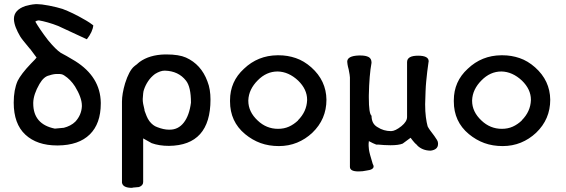

<svg xmlns="http://www.w3.org/2000/svg" viewBox="-20 -702 2722 924"><path d="M216 -675Q256 -667 281 -659Q305 -650 331 -637.5Q357 -625 388 -607Q391 -605 397.5 -601.5Q404 -598 411 -593L429 -580Q426 -549 398 -513L260 -577Q235 -587 210 -594Q185 -601 167 -604Q165 -604 160.5 -603Q156 -602 153 -600L150 -598Q159 -582 175 -558.5Q191 -535 211 -509Q230 -486 245 -471Q260 -456 271 -449H270Q282 -443 300.5 -432.5Q319 -422 342 -408Q463 -332 465 -208Q465 -206 465 -204Q465 -107 412 -55Q359 -3 259 -2Q257 -2 255 -2Q158 -2 102 -54Q46 -106 46 -208Q46 -270 65 -313Q73 -329 89 -350Q105 -371 129 -396Q140 -407 147 -414.5Q154 -422 156 -425L124 -468V-467Q83 -516 77 -527Q64 -549 56 -569.5Q48 -590 47 -609Q47 -610 47 -611Q47 -654 102 -673Q113 -676 125 -678.5Q137 -681 151 -682Q156 -682 160 -682Q170 -682 182 -680.5Q194 -679 210 -676ZM140 -208Q140 -206 140 -204Q140 -104 244 -83Q247 -83 276 -86Q278 -86 281 -86.5Q284 -87 287 -87Q303 -91 317.5 -98.5Q332 -106 343 -117Q372 -149 374 -190Q374 -192 374 -194Q374 -213 365.5 -236.5Q357 -260 341 -286Q319 -320 289 -339Q283 -343 277 -344.5Q271 -346 267 -346H254Q237 -346 217 -339Q191 -334 170 -298Q141 -248 140 -208Z M669 174Q669 191 649 198Q648 198 645 198.5Q642 199 639 199Q635 200 628.5 200Q622 200 615 202Q571 202 567 177V-213Q567 -250 582 -301Q601 -361 625 -382L624 -381Q626 -383 630.5 -386.5Q635 -390 642 -395H641L652 -404Q699 -438 773 -440Q777 -440 781 -440Q841 -440 875 -425Q948 -392 978 -311Q986 -291 989.5 -269Q993 -247 993 -223Q993 -2 793 0Q746 0 710 -13L669 -36ZM875 -314Q839 -360 774 -362Q773 -362 772 -362Q752 -362 726 -346Q706 -331 693 -311.5Q680 -292 673 -271Q670 -263 669 -252Q668 -241 667 -227Q667 -224 667 -221Q667 -214 669 -202Q671 -190 676 -171H675Q680 -157 685.5 -143.5Q691 -130 699 -119Q716 -97 737 -90Q768 -78 792 -78Q794 -78 797 -78Q838 -78 864.5 -112Q891 -146 899 -208Q899 -284 875 -314Z M1315 -436Q1318 -436 1321 -436Q1364 -436 1403.5 -422.5Q1443 -409 1478 -378Q1550 -314 1551 -222Q1551 -128 1483 -63Q1450 -32 1409.5 -15.5Q1369 1 1322 1Q1274 1 1234 -13.5Q1194 -28 1159 -57Q1087 -117 1087 -214Q1087 -217 1087 -219Q1087 -310 1154 -371Q1221 -435 1315 -436ZM1175 -219Q1175 -218 1175 -217Q1175 -164 1220 -122Q1262 -82 1318 -82Q1347 -82 1370.5 -92.5Q1394 -103 1415 -123H1414Q1456 -165 1458 -220Q1458 -221 1458 -222Q1458 -272 1415 -314Q1369 -357 1316 -358Q1262 -358 1220 -315Q1199 -294 1187.5 -270Q1176 -246 1175 -219Z M1651 -405Q1651 -433 1707 -435Q1710 -435 1714 -435Q1740 -435 1754 -427.5Q1768 -420 1768 -400Q1757 -341 1755 -243Q1755 -237 1755 -232Q1755 -155 1768 -145Q1768 -106 1797 -90Q1826 -71 1862 -71Q1882 -71 1912 -95Q1939 -117 1939 -139V-403Q1939 -434 1992 -434Q2043 -434 2043 -407Q2043 -404 2042 -401Q2039 -379 2036 -356.5Q2033 -334 2031 -309Q2029 -289 2028 -262Q2027 -235 2026 -200Q2026 -165 2029.5 -138.5Q2033 -112 2038 -94Q2044 -81 2070 -48Q2078 -37 2083 -28.5Q2088 -20 2088 -13Q2088 -11 2088 -9Q2088 18 2053 23Q2012 23 1986 -4L1989 -3Q1978 -9 1956 -39L1918 -11Q1899 -3 1859 -3Q1842 -3 1828 -4Q1814 -5 1803 -6H1791Q1783 -9 1774.5 -13Q1766 -17 1755 -23Q1755 -22 1755 -20L1754 -11Q1754 -9 1754 -7Q1754 -4 1754 0Q1754 7 1755.5 17.5Q1757 28 1761 43L1775 91L1774 87Q1778 94 1778 99Q1778 115 1743 119Q1735 121 1725 122Q1715 123 1705 123Q1664 123 1664 101V-329Q1664 -338 1658 -368Q1654 -382 1652.5 -392Q1651 -402 1651 -405Z M2392 -436Q2395 -436 2398 -436Q2441 -436 2480.5 -422.5Q2520 -409 2555 -378Q2627 -314 2628 -222Q2628 -128 2560 -63Q2527 -32 2486.5 -15.5Q2446 1 2399 1Q2351 1 2311 -13.5Q2271 -28 2236 -57Q2164 -117 2164 -214Q2164 -217 2164 -219Q2164 -310 2231 -371Q2298 -435 2392 -436ZM2252 -219Q2252 -218 2252 -217Q2252 -164 2297 -122Q2339 -82 2395 -82Q2424 -82 2447.5 -92.5Q2471 -103 2492 -123H2491Q2533 -165 2535 -220Q2535 -221 2535 -222Q2535 -272 2492 -314Q2446 -357 2393 -358Q2339 -358 2297 -315Q2276 -294 2264.5 -270Q2253 -246 2252 -219Z"/></svg>

Font: New Athena Unicode
Style: Bold
Weight: 700
Designer: J. Rusten 1997; rev. by R. Hancock 2001, 2002, rev. by D. Mastronarde 2002-2021
Foundry: Society for Classical Studies (formerly American Philological Association)
Version: Version 5.008